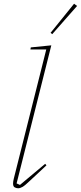

<svg xmlns="http://www.w3.org/2000/svg" viewBox="-20 -997 433 1029"><path d="M77 12Q69 12 59.5 7.5Q50 3 50 -13Q50 -24 54 -40L228 -732H143L145 -743L255 -754L69 -14L87 -6L222 -119L229 -111L140 -28Q114 -3 101 4.5Q88 12 77 12ZM251 -821 377 -977 393 -965 260 -814Z"/></svg>

Font: IBM Plex Serif Thin
Style: Italic
Weight: 100
Italic angle: -14°
Designer: Mike Abbink, Paul van der Laan, Pieter van Rosmalen
Foundry: Bold Monday
Version: Version 3.001